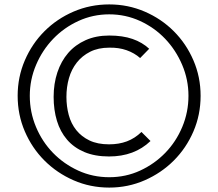

<svg xmlns="http://www.w3.org/2000/svg" viewBox="-20 -835 989 870"><path d="M889 -401Q889 -315 856.5 -239.5Q824 -164 767.5 -107.5Q711 -51 635.5 -18Q560 15 475 15Q389 15 313.5 -18Q238 -51 181.5 -107.5Q125 -164 92.5 -239.5Q60 -315 60 -401Q60 -486 92.5 -561.5Q125 -637 181.5 -693.5Q238 -750 313.5 -782.5Q389 -815 475 -815Q560 -815 635.5 -782.5Q711 -750 767.5 -693.5Q824 -637 856.5 -561.5Q889 -486 889 -401ZM834 -401Q834 -474 805.5 -541Q777 -608 728.5 -659Q680 -710 614.5 -740Q549 -770 475 -770Q401 -770 335.5 -740Q270 -710 221 -659Q172 -608 143.5 -541Q115 -474 115 -401Q115 -327 143 -260Q171 -193 220 -142.5Q269 -92 334.5 -62Q400 -32 475 -32Q550 -32 615 -62Q680 -92 729 -142.5Q778 -193 806 -260Q834 -327 834 -401ZM662 -196Q589 -126 474 -126Q410 -126 362.5 -146Q315 -166 284 -202Q253 -238 238 -287.5Q223 -337 223 -396Q223 -456 240 -507Q257 -558 289 -595Q321 -632 368 -653Q415 -674 475 -674Q536 -674 580.5 -658.5Q625 -643 656 -614L615 -572Q589 -595 553.5 -607.5Q518 -620 475 -619Q425 -619 388.5 -600.5Q352 -582 328 -551.5Q304 -521 292.5 -481Q281 -441 281 -396Q281 -353 291.5 -314Q302 -275 325.5 -245.5Q349 -216 385.5 -198.5Q422 -181 474 -181Q519 -181 555 -194.5Q591 -208 621 -237Z"/></svg>

Font: TypoPRO Sinkin Sans
Style: 300 Light
Weight: 300
Designer: Keith Bates
Foundry: K-Type
Version: Sinkin Sans (version 1.0)  by Keith Bates   •   © 2014   www